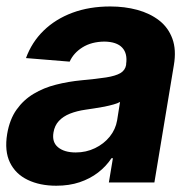

<svg xmlns="http://www.w3.org/2000/svg" viewBox="-24 -573 595 603"><path d="M152.8 10.3Q101.1 10.3 63 -8.1Q24.9 -26.4 7.3 -62.5Q-10.3 -98.6 -1.5 -152.3Q6.3 -198.2 28.1 -228.8Q49.8 -259.3 81.5 -278.3Q113.3 -297.4 151.9 -307.1Q190.4 -316.9 231.4 -320.8Q279.3 -325.2 309.1 -329.8Q338.9 -334.5 354 -343.3Q369.1 -352.1 372.1 -369.1V-371.6Q377 -405.3 359.6 -423.6Q342.3 -441.9 303.7 -442.4Q263.2 -441.9 235.1 -424.3Q207 -406.7 194.8 -379.4L57.6 -390.6Q75.7 -440.4 113 -476.8Q150.4 -513.2 203.6 -533Q256.8 -552.7 322.3 -552.7Q367.7 -552.7 407.2 -542Q446.8 -531.2 475.6 -509Q504.4 -486.8 517.3 -451.7Q530.3 -416.5 522 -368.2L460.9 0H317.9L330.6 -76.2H326.2Q309.1 -50.3 283.9 -31Q258.8 -11.7 226.1 -0.7Q193.4 10.3 152.8 10.3ZM213.9 -94.2Q246.6 -94.2 274.4 -107.7Q302.2 -121.1 320.6 -143.8Q338.9 -166.5 343.8 -194.8L353 -252.9Q345.7 -248.5 332.5 -244.9Q319.3 -241.2 303.7 -238Q288.1 -234.9 272.5 -232.7Q256.8 -230.5 244.6 -228.5Q217.3 -224.6 195.8 -216.1Q174.3 -207.5 160.9 -193.1Q147.5 -178.7 144 -157.2Q138.7 -126.5 158.4 -110.4Q178.2 -94.2 213.9 -94.2Z"/></svg>

Font: Inter Tight
Style: Bold Italic
Weight: 700
Italic angle: -9.39999°
Designer: Rasmus Andersson
Foundry: rsms
Version: Version 3.004